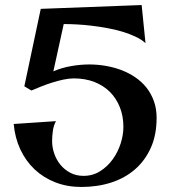

<svg xmlns="http://www.w3.org/2000/svg" viewBox="-20 -724 680 759"><path d="M301.8 15.1Q245.6 15.1 198.7 -3.2Q151.9 -21.5 116.9 -54.4Q82 -87.4 60.5 -133.1Q39.1 -178.7 34.2 -233.9L201.2 -245.1Q191.9 -228 189 -206.8Q186 -185.5 186 -166Q186 -141.1 194.6 -116.5Q203.1 -91.8 219.2 -72.3Q235.4 -52.7 258.3 -40.8Q281.2 -28.8 310.1 -28.8Q346.7 -28.8 375.7 -47.1Q404.8 -65.4 425.3 -93.8Q445.8 -122.1 456.8 -156.2Q467.8 -190.4 467.8 -222.2Q467.8 -264.2 454.1 -299.3Q440.4 -334.5 415 -360.1Q389.6 -385.7 353.3 -399.9Q316.9 -414.1 272 -414.1Q252.9 -414.1 231 -409.4Q209 -404.8 186.5 -397.7Q164.1 -390.6 142.8 -382.1Q121.6 -373.5 104 -366.2L76.2 -382.8L141.1 -689L540 -704.1L555.2 -553.2Q539.6 -567.9 515.6 -579.1Q491.7 -590.3 463.4 -598.9Q435.1 -607.4 403.8 -613Q372.6 -618.7 342.3 -622.3Q312 -626 284.4 -627.4Q256.8 -628.9 235.8 -628.9H231.9L190.9 -441.9Q223.1 -456.1 260.5 -462.6Q297.9 -469.2 333 -469.2Q365.7 -469.2 398.2 -463.6Q430.7 -458 460.2 -446.8Q489.7 -435.5 515.1 -418.2Q540.5 -400.9 559.1 -377.4Q577.6 -354 588.4 -324.2Q599.1 -294.4 599.1 -257.8Q599.1 -190.9 576.4 -140.1Q553.7 -89.4 513.9 -54.7Q474.1 -20 419.7 -2.4Q365.2 15.1 301.8 15.1Z"/></svg>

Font: Original Surfer
Style: Regular
Weight: 400
Designer: Astigmatic (AOETI)
Foundry: Astigmatic (AOETI)
Version: Version 1.001